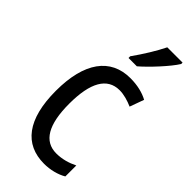

<svg xmlns="http://www.w3.org/2000/svg" viewBox="-246 -817 879 879"><g transform="rotate(45 193.5 -378.0)"><path d="M366 -757V-766H267C245 -721 211 -666 176 -617V-606H230C272 -642 341 -716 366 -757ZM245 10C284 10 325 0 355 -18V-89C323 -73 288 -63 251 -63C172 -63 132 -131 132 -266C132 -403 172 -473 252 -473C279 -473 310 -464 337 -452L362 -521C333 -537 294 -547 248 -547C119 -547 47 -448 47 -265C47 -80 119 10 245 10Z"/></g></svg>

Font: Noto Sans Malayalam Condensed
Style: Regular
Weight: 400
Width: 3
Designer: Jelle Bosma - Monotype Design Team
Foundry: Monotype Imaging Inc.
Version: Version 2.104